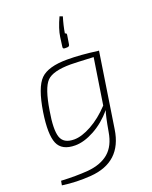

<svg xmlns="http://www.w3.org/2000/svg" viewBox="-175 -850 922 1164"><g transform="rotate(-20 285.5 -268.0)"><path d="M336 -563H321Q307 -563 310 -578L318 -637Q325 -687 357 -756L376 -749Q360 -697 352 -647Q364 -647 362 -634L353 -578Q352 -563 336 -563ZM511 -479 437 2Q407 203 204 218Q111 225 20 212L25 184Q120 189 198 183Q284 175 333.5 132.5Q383 90 397 5Q415 -98 426 -126Q371 -61 304 -24.5Q237 12 180 12Q94 12 69 -47Q44 -106 65 -244Q89 -396 138.5 -445Q188 -494 311 -494Q397 -494 505 -479ZM421 -157 467 -453Q345 -459 321 -459Q206 -459 166.5 -418.5Q127 -378 105 -239Q85 -123 101.5 -73.5Q118 -24 186 -24Q235 -24 298.5 -59Q362 -94 421 -157Z"/></g></svg>

Font: Exo 2.0 Extra Light
Style: Italic
Weight: 250
Italic angle: -8°
Designer: Natanael Gama
Version: Version 1.001;PS 001.001;hotconv 1.0.70;makeotf.lib2.5.58329